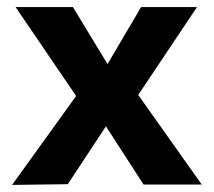

<svg xmlns="http://www.w3.org/2000/svg" viewBox="-20 -520 602 541"><path d="M14 1 194.5 -249.5 24 -500H185.5L283 -339.5L377.5 -500H535L369.5 -252.5L548.5 0H384.5L278.5 -164L171 -1Z"/></svg>

Font: Geologica Thin Roman Medium
Style: Regular
Weight: 500
Version: Version 1.010;gftools[0.9.28]